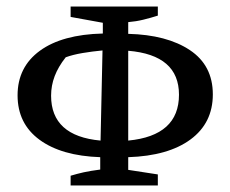

<svg xmlns="http://www.w3.org/2000/svg" viewBox="-20 -558 708 590"><path d="M197 12V-18Q217 -24 237 -28.5Q257 -33 288 -37V-75Q169 -79 101.5 -128.5Q34 -178 34 -265Q34 -352 102.5 -402Q171 -452 296 -455V-488L197 -506V-538H465V-510Q443 -503 420.5 -497.5Q398 -492 374 -490V-454Q493 -451 563.5 -404Q634 -357 634 -268Q634 -180 565.5 -129.5Q497 -79 374 -75V-36L465 -22V12ZM137 -264Q137 -140 289 -126L295 -403Q263 -400 233.5 -395Q204 -390 182 -382Q159 -353 148 -324Q137 -295 137 -264ZM530 -267Q530 -389 374 -402V-126Q530 -141 530 -267Z"/></svg>

Font: Piazzolla SC Medium
Style: Regular
Weight: 500
Designer: Juan Pablo del Peral
Foundry: Huerta Tipografica
Version: Version 1.330